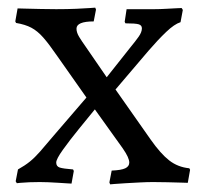

<svg xmlns="http://www.w3.org/2000/svg" viewBox="-20 -476 531 502"><path d="M268 6 266 1 272 -30Q297 -31 307.5 -36Q318 -41 318 -51Q318 -57 314 -66Q310 -75 301 -88L228 -190Q210 -168 186 -138.5Q162 -109 144.5 -84.5Q127 -60 127 -51Q127 -41 136 -38Q145 -35 171 -33L173 -29L167 4Q167 4 157.5 3.5Q148 3 134 2Q120 1 106.5 0.5Q93 0 84 0Q71 0 57 0.5Q43 1 33.5 2Q24 3 24 3L21 -2L27 -33Q45 -43 58 -53.5Q71 -64 85 -80Q99 -96 120 -121L206 -221L130 -329Q108 -361 93 -378Q78 -395 62 -403.5Q46 -412 22 -416L20 -420L26 -454Q26 -454 44.5 -453.5Q63 -453 87 -452.5Q111 -452 127 -452Q156 -452 179 -453Q202 -454 215.5 -455Q229 -456 229 -456L231 -451L225 -420Q180 -420 180 -401Q180 -391 187 -379.5Q194 -368 204 -354L259 -274L320 -351Q334 -368 342.5 -380Q351 -392 351 -402Q351 -410 342.5 -412.5Q334 -415 308 -415L306 -419L311 -452H384Q398 -452 414.5 -453Q431 -454 443 -454.5Q455 -455 455 -455L458 -450L452 -418Q436 -413 414.5 -392.5Q393 -372 368 -343L282 -242L374 -111Q400 -74 422.5 -56.5Q445 -39 475 -36L477 -32L471 2Q471 2 455 1.5Q439 1 417.5 0.5Q396 0 380 0Q365 0 346 1Q327 2 309 3Q291 4 279.5 5Q268 6 268 6Z"/></svg>

Font: Alegreya
Style: Regular
Weight: 400
Designer: Juan Pablo del Peral
Foundry: Huerta Tipografica
Version: Version 2.009